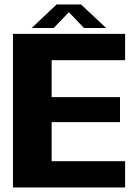

<svg xmlns="http://www.w3.org/2000/svg" viewBox="-20 -824 617 844"><path d="M37 0H530V-115.5H207V-287H507.5V-397H207V-559.5H530V-675H37ZM119.5 -701H216L283 -770.5L349 -701H446.5L336 -804.5H229Z"/></svg>

Font: Anybody UltraCondensed Thin
Style: Bold
Weight: 700
Version: Version 1.111